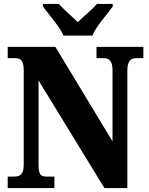

<svg xmlns="http://www.w3.org/2000/svg" viewBox="-20 -951 752 971"><path d="M301 -771H447C465 -816 523 -880 550 -918V-931H470C451 -908 400 -865 373 -839C347 -865 297 -908 278 -931H197V-918C225 -880 282 -816 301 -771ZM19 0H255V-58H217C187 -58 175 -65 175 -120V-544L508 0H624V-594C624 -641 641 -657 668 -657H705V-714H468V-657H507C530 -657 549 -643 549 -598V-236L260 -714H19V-657H56C79 -657 100 -650 100 -598V-120C100 -65 80 -58 48 -58H19Z"/></svg>

Font: Noto Serif Bengali Condensed Black
Style: Regular
Weight: 900
Width: 3
Designer: Juan Bruce, Universal Thirst, Indian Type Foundry and the Monotype Design Team.
Foundry: Monotype Imaging Inc.
Version: Version 2.003